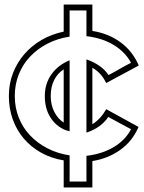

<svg xmlns="http://www.w3.org/2000/svg" viewBox="-20 -691 631 844"><path d="M589 -133Q562 -70 508.5 -32Q455 6 386 17V133H260V14Q205 5 160.5 -20Q116 -45 84.5 -82Q53 -119 36 -166.5Q19 -214 19 -269Q19 -323 37 -369.5Q55 -416 87 -453Q119 -490 163 -515.5Q207 -541 260 -552V-671H386V-555Q457 -544 510 -505Q563 -466 590 -403L447 -326Q434 -352 418.5 -368Q403 -384 386 -393V-145Q421 -166 447 -211ZM556 -123Q530 -137 505.5 -150Q481 -163 456 -177Q424 -129 360 -108V-430Q392 -419 417 -401.5Q442 -384 457 -361Q484 -375 506 -388Q528 -401 556 -415Q530 -463 479.5 -493.5Q429 -524 360 -532V-645H286V-530Q233 -522 188.5 -499Q144 -476 112 -442Q80 -408 62.5 -364Q45 -320 45 -269Q45 -218 62.5 -174Q80 -130 112 -96Q144 -62 188.5 -39Q233 -16 286 -8V107H360V-6Q429 -14 480 -44.5Q531 -75 556 -123ZM268 -119Q226 -136 201.5 -175Q177 -214 177 -269Q177 -323 206 -364Q235 -405 286 -426V-114ZM260 -386Q233 -369 218 -339Q203 -309 203 -269Q203 -230 218.5 -199.5Q234 -169 260 -152Z"/></svg>

Font: CMG Sans Outline
Style: Outline
Weight: 700
Designer: Julieta Ulanovsky
Foundry: Julieta Ulanovsky
Version: Version 7.200